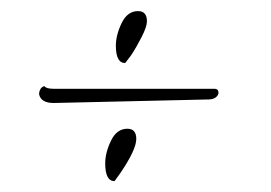

<svg xmlns="http://www.w3.org/2000/svg" viewBox="-20 -420 488 346"><path d="M186.4 -93.6Q169.6 -93.6 169.6 -125.6Q169.6 -144.8 180 -166.4Q190.4 -188 209.6 -188Q225.6 -188 225.6 -169.6Q225.6 -150.4 196.8 -108ZM205.6 -306.4Q188.8 -306.4 188.8 -337.6Q188.8 -356.8 199.2 -378.4Q209.6 -400 228.8 -400Q244.8 -400 244.8 -381.6Q244.8 -372 235.2 -353.2Q225.6 -334.4 216 -320ZM356.8 -240.8 76.8 -234.4Q53.6 -234.4 50.4 -250.4Q51.2 -262.4 60 -264.8Q63.2 -260 76.8 -260H366.4Q374.4 -260 373.6 -251.2Q370.4 -241.6 356.8 -240.8Z"/></svg>

Font: Euphoria Script
Style: Regular
Weight: 400
Designer: Sabrina Mariela Lopez
Foundry: Sabrina Mariela Lopez
Version: Version 1.002